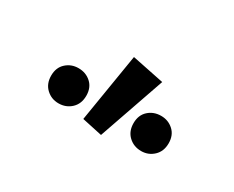

<svg xmlns="http://www.w3.org/2000/svg" viewBox="-49 -951 652 535"><g transform="rotate(30 277.5 -684.0)"><path d="M228 -581 264 -801 367 -780 293 -567ZM146 -584Q123 -584 106.5 -599.5Q90 -615 90 -641Q90 -667 106.5 -682Q123 -697 146 -697Q170 -697 186.5 -682Q203 -667 203 -641Q203 -615 186.5 -599.5Q170 -584 146 -584ZM412 -584Q388 -584 371.5 -599.5Q355 -615 355 -641Q355 -667 371.5 -682Q388 -697 412 -697Q435 -697 451.5 -682Q468 -667 468 -641Q468 -615 451.5 -599.5Q435 -584 412 -584Z"/></g></svg>

Font: hySource Sans Pro
Style: Bold
Weight: 700
Designer: Paul D. Hunt
Foundry: Adobe Systems Incorporated
Version: Version 2.021;PS 2.000;hotconv 1.0.86;makeotf.lib2.5.63406